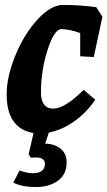

<svg xmlns="http://www.w3.org/2000/svg" viewBox="-20 -523 435 778"><path d="M235 -503Q302 -503 370 -494L395 -455L360 -292L305 -295V-389Q261 -405 229 -405Q200 -405 173 -321.5Q146 -238 146 -149Q146 -83 196 -83Q243 -83 319 -159L366 -119Q331 -67 281 -31.5Q231 4 178 14L163 59Q202 60 226 80Q250 100 250 134Q250 184 214.5 209.5Q179 235 124.5 235Q70 235 34 217L59 168Q92 179 111 179Q162 179 162 141Q162 115 125 115L105 116L96 102L116 16Q64 8 35.5 -30.5Q7 -69 7 -141Q7 -213 43 -300Q79 -387 133 -445Q187 -503 235 -503Z"/></svg>

Font: Andada
Style: Bold Italic
Weight: 700
Italic angle: -8.29999°
Designer: Carolina Giovagnoli
Foundry: Carolina Giovagnoli
Version: Version 1.003